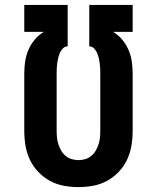

<svg xmlns="http://www.w3.org/2000/svg" viewBox="-20 -755 640 783"><path d="M300 8Q270 8 240 2.5Q210 -3 183.5 -17.5Q157 -32 136 -54Q115 -76 102 -103.5Q89 -131 84 -161Q79 -191 79 -221V-455Q79 -480 82.5 -504Q86 -528 95.5 -550.5Q105 -573 120.5 -592Q136 -611 157 -624V-625H79V-735H256V-566Q245 -566 237 -558Q229 -550 224.5 -540Q220 -530 217.5 -519.5Q215 -509 213.5 -498.5Q212 -488 211.5 -477Q211 -466 211 -455V-221Q211 -207 212.5 -193Q214 -179 218.5 -165.5Q223 -152 230 -140Q237 -128 248 -119Q259 -110 272.5 -106Q286 -102 300 -102Q314 -102 327.5 -106Q341 -110 352 -119Q363 -128 370 -140Q377 -152 381.5 -165.5Q386 -179 387.5 -193Q389 -207 389 -221V-455Q389 -466 388.5 -477Q388 -488 386.5 -498.5Q385 -509 382.5 -519.5Q380 -530 375.5 -540Q371 -550 363 -558Q355 -566 344 -566V-735H521V-625H443V-624Q464 -611 479.5 -592Q495 -573 504.5 -550.5Q514 -528 517.5 -504Q521 -480 521 -455V-221Q521 -191 516 -161Q511 -131 498 -103.5Q485 -76 464 -54Q443 -32 416.5 -17.5Q390 -3 360 2.5Q330 8 300 8Z"/></svg>

Font: Iosevka Aile Extrabold
Style: Regular
Weight: 800
Designer: Belleve Invis
Foundry: Belleve Invis
Version: Version 27.3.5; ttfautohint (v1.8.4)